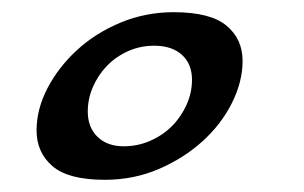

<svg xmlns="http://www.w3.org/2000/svg" viewBox="-20 -722 498 315"><path d="M265 -702Q325 -702 351.5 -680Q378 -658 378 -622Q378 -588 360.5 -553Q343 -518 312 -490Q281 -462 240 -444.5Q199 -427 152 -427Q92 -427 66 -449.5Q40 -472 40 -508Q40 -543 58 -577.5Q76 -612 106.5 -640Q137 -668 178 -685Q219 -702 265 -702ZM233 -647Q210 -647 190 -638Q170 -629 155.5 -614Q141 -599 132.5 -579.5Q124 -560 124 -539Q124 -513 140 -497.5Q156 -482 183 -482Q206 -482 226.5 -491Q247 -500 262 -515Q277 -530 286 -550Q295 -570 295 -591Q295 -617 278.5 -632Q262 -647 233 -647Z"/></svg>

Font: Sofadi One
Style: Regular
Weight: 400
Designer: Botjo Nikoltchev
Foundry: Botjo Nikoltchev
Version: Version 1.002